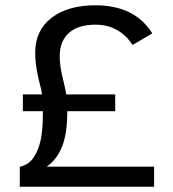

<svg xmlns="http://www.w3.org/2000/svg" viewBox="-20 -710 657 730"><path d="M55.2 0V-76.2Q88.9 -83 107.4 -110.6Q126 -138.2 134.5 -176.5Q143.1 -214.8 143.1 -287.1H66.9V-351.1H140.1L135.3 -375Q113.8 -452.6 113.8 -509.8Q113.8 -594.2 175.8 -642.1Q237.8 -689.9 342.8 -689.9Q492.2 -689.9 559.1 -583L483.9 -539.1Q461.9 -574.2 426 -595.2Q390.1 -616.2 342.8 -616.2Q276.9 -616.2 241.9 -584.7Q207 -553.2 207 -496.1Q207 -459 218.8 -412.1Q231 -361.3 231.9 -351.1H418V-287.1H235.8Q235.8 -201.7 215.8 -152.1Q195.8 -102.5 157.2 -76.2H565.9V0Z"/></svg>

Font: ClearSansRegular
Style: Regular
Weight: 400
Foundry: Intel Corporation
Version: Version 1.00